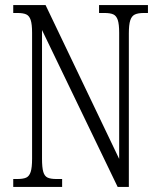

<svg xmlns="http://www.w3.org/2000/svg" viewBox="-20 -734 624 754"><path d="M32 -31H47Q71 -31 83 -36.5Q95 -42 100.5 -59Q106 -76 106 -111V-605Q106 -639 100.5 -655.5Q95 -672 83 -677.5Q71 -683 48 -683H32V-714H159L448 -110V-605Q448 -639 442.5 -655.5Q437 -672 425 -677.5Q413 -683 390 -683H369V-714H561V-683H545Q522 -683 509.5 -677Q497 -671 491.5 -654Q486 -637 486 -603V0H442L145 -616V-111Q145 -76 150 -59Q155 -42 167 -36.5Q179 -31 202 -31H224V0H32Z"/></svg>

Font: Noto Serif CondLight
Style: Regular
Weight: 300
Width: 3
Designer: Monotype Design Team
Foundry: Monotype Imaging Inc.
Version: Version 1.001